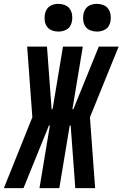

<svg xmlns="http://www.w3.org/2000/svg" viewBox="-63 -977 636 997"><path d="M-43 0 105 -368 78 -735H181L205 -410H210L264 -735H367L313 -410H318L450 -735H553L404 -368L431 0H328L304 -325H299L245 0H142L196 -325H191L59 0ZM440 -813Q423 -813 407 -819Q391 -825 381.5 -838Q372 -851 369.5 -868Q367 -885 370 -902Q372 -914 378 -925.5Q384 -937 394 -944Q404 -951 416 -954Q428 -957 440 -957Q457 -957 473 -951Q489 -945 498.5 -932Q508 -919 511 -902Q514 -885 511 -868Q509 -856 503 -844.5Q497 -833 486.5 -826Q476 -819 464 -816Q452 -813 440 -813ZM240 -813Q223 -813 207 -819Q191 -825 181.5 -838Q172 -851 169.5 -868Q167 -885 170 -902Q172 -914 178 -925.5Q184 -937 194 -944Q204 -951 216 -954Q228 -957 240 -957Q257 -957 273 -951Q289 -945 298.5 -932Q308 -919 311 -902Q314 -885 311 -868Q309 -856 303 -844.5Q297 -833 286.5 -826Q276 -819 264 -816Q252 -813 240 -813Z"/></svg>

Font: Iosevka Curly Heavy Oblique
Style: Regular
Weight: 900
Italic angle: -9°
Monospace: yes
Designer: Belleve Invis
Foundry: Belleve Invis
Version: Version 11.1.0; ttfautohint (v1.8.3)